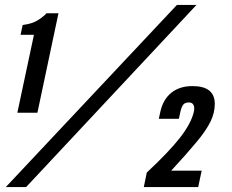

<svg xmlns="http://www.w3.org/2000/svg" viewBox="-20 -755 937 775"><path d="M50 -300H131L216 -701.5H167.5Q163 -695 145 -681.5Q128.5 -669.5 113.2 -663.8Q98 -658 71.5 -654L63 -614.5H117ZM3.5 0H85.5L773 -735H694ZM560.5 0H780L794 -66H671Q734.5 -135 773.2 -181.5Q812 -228 829.5 -263.8Q847 -299.5 847 -335.5Q847 -407.5 757 -407.5Q705 -407.5 671.5 -380.5Q638 -353.5 627 -303L621 -275.5H702L708 -303Q712 -322 719 -331.8Q726 -341.5 743 -341.5Q756 -341.5 761.2 -331Q766.5 -320.5 762 -302Q751 -256.5 707.2 -200Q663.5 -143.5 572.5 -58.5Z"/></svg>

Font: League Gothic
Style: Italic
Weight: 400
Designer: The League of Moveable Type
Version: Version 1.600; ttfautohint (v1.8.3)